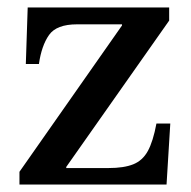

<svg xmlns="http://www.w3.org/2000/svg" viewBox="-20 -493 510 513"><path d="M425 0H32V-34L306 -425V-428H186Q131 -428 111 -399.5Q91 -371 84 -322H49L54 -473H432V-438L157 -47V-44H270Q311 -44 336 -54Q361 -64 375 -89.5Q389 -115 398 -163H435Z"/></svg>

Font: STIX Two Text Medium
Style: Regular
Weight: 500
Designer: Ross Mills, John Hudson & Paul Hanslow, Tiro Typeworks Ltd; with prior portions MicroPress Inc., and Coen Hoffman.
Foundry: Tiro Typeworks Ltd
Version: Version 2.13 b171